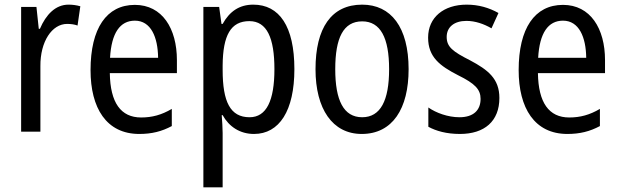

<svg xmlns="http://www.w3.org/2000/svg" viewBox="-20 -567 2669 827"><path d="M275 -547C219 -547 178 -504 152 -443H147L137 -537H71V0H154V-282C153 -388 204 -464 269 -464C285 -464 301 -462 314 -457L326 -540C309 -545 291 -547 275 -547Z M561 -546C439 -546 370 -445 370 -265C370 -102 438 10 580 10C634 10 677 -1 720 -24V-98C676 -72 635 -61 588 -61C500 -61 455 -125 453 -252H742V-308C742 -444 679 -546 561 -546ZM561 -478C630 -478 660 -407 661 -318H454C460 -425 497 -478 561 -478Z M1071 -547C1011 -547 969 -518 939 -464H934L924 -537H856V240H939V6C939 -16 937 -44 935 -71H939C966 -22 1013 10 1074 10C1183 10 1248 -90 1248 -269C1248 -454 1183 -547 1071 -547ZM1054 -476C1130 -476 1162 -403 1162 -269C1162 -134 1128 -62 1055 -62C972 -62 939 -128 939 -266V-285C940 -415 974 -476 1054 -476Z M1740 -269C1740 -450 1664 -547 1540 -547C1407 -547 1339 -446 1339 -269C1339 -98 1412 10 1538 10C1671 10 1740 -99 1740 -269ZM1424 -269C1424 -404 1459 -475 1540 -475C1619 -475 1656 -404 1656 -269C1656 -134 1619 -62 1540 -62C1460 -62 1424 -135 1424 -269Z M2131 -145C2131 -228 2082 -266 2005 -307C1930 -345 1904 -365 1904 -408C1904 -450 1936 -477 1989 -477C2027 -477 2064 -464 2097 -445L2127 -511C2086 -534 2041 -547 1990 -547C1891 -547 1824 -492 1824 -405C1824 -321 1875 -283 1953 -243C2026 -207 2050 -182 2050 -141C2050 -92 2019 -62 1959 -62C1909 -62 1858 -81 1825 -104V-21C1858 -3 1903 10 1961 10C2067 10 2131 -45 2131 -145Z M2405 -546C2283 -546 2214 -445 2214 -265C2214 -102 2282 10 2424 10C2478 10 2521 -1 2564 -24V-98C2520 -72 2479 -61 2432 -61C2344 -61 2299 -125 2297 -252H2586V-308C2586 -444 2523 -546 2405 -546ZM2405 -478C2474 -478 2504 -407 2505 -318H2298C2304 -425 2341 -478 2405 -478Z"/></svg>

Font: Noto Sans Sinhala UI Condensed
Style: Regular
Weight: 400
Width: 3
Designer: Jelle Bosma - Monotype Design Team
Foundry: Monotype Imaging Inc.
Version: Version 2.006